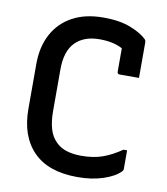

<svg xmlns="http://www.w3.org/2000/svg" viewBox="-83 -790 766 879"><g transform="rotate(10 300.0 -350.0)"><path d="M336 20Q200 20 130.5 -51Q61 -122 61 -249V-457Q61 -537 92.5 -596Q124 -655 183.5 -687.5Q243 -720 328 -720Q403 -720 454 -700Q505 -680 530 -655Q535 -650 535 -640V-476H445Q434 -476 434 -487V-596Q411 -608 385 -613.5Q359 -619 327 -619Q255 -619 214.5 -578Q174 -537 174 -453V-258Q174 -212 184 -176.5Q194 -141 218 -118Q239 -97 269 -88Q299 -79 336 -79Q392 -79 434.5 -94Q477 -109 522 -140H539V-54Q539 -46 533 -41Q508 -15 455.5 2.5Q403 20 336 20Z"/></g></svg>

Font: Recursive Mn Lnr St Med
Style: Regular
Weight: 500
Monospace: yes
Version: Version 1.079;hotconv 1.0.112;makeotfexe 2.5.65598; ttfautoh